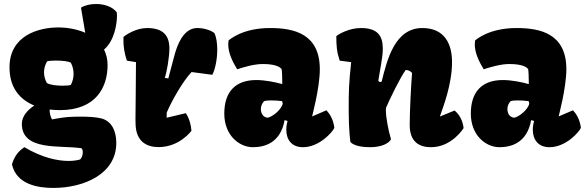

<svg xmlns="http://www.w3.org/2000/svg" viewBox="-20 -717 2888 948"><path d="M100.6 9.8C70.3 28.8 49.8 57.1 39.1 94.7C61.5 193.8 166.5 210.9 243.2 210.9C394 210.9 554.2 142.6 554.2 -11.2C554.2 -69.8 531.7 -120.1 478.5 -132.8C452.1 -139.2 415 -141.1 376.5 -141.1C365.2 -141.1 354.5 -140.6 343.3 -140.6C306.6 -140.1 270 -133.8 236.8 -127.4C229 -142.1 224.1 -159.7 225.1 -176.3C242.7 -174.3 259.3 -173.3 275.9 -173.3C454.6 -173.3 511.2 -286.6 511.2 -396.5C511.2 -423.8 504.9 -449.7 493.7 -472.2C546.9 -517.6 557.6 -603.5 557.6 -640.1C557.6 -647.5 557.1 -653.3 556.6 -655.8C536.6 -683.6 495.1 -697.3 454.1 -697.3C426.8 -697.3 399.9 -691.4 379.9 -679.2L400.9 -555.2C361.8 -572.3 314.9 -581.5 267.6 -581.5C169.4 -581.5 26.9 -541 26.9 -384.3C26.9 -279.8 82 -223.6 149.4 -195.8C116.2 -174.3 87.9 -143.1 87.9 -105.5C87.9 31.2 281.2 -1.5 382.3 15.1C386.2 19 388.7 22.9 388.7 35.6C388.7 44.4 386.2 59.6 375.5 70.3C362.8 74.2 343.8 77.6 318.8 77.6C266.6 77.6 189.5 63 100.6 9.8ZM211.4 -307.1C203.6 -320.8 197.3 -339.4 197.3 -359.9C197.3 -377 201.7 -395 212.4 -414.1C219.2 -416.5 235.8 -418 254.9 -418C285.2 -418 320.8 -414.6 330.1 -406.7C337.4 -392.6 343.3 -374 343.3 -352.5C343.3 -335.4 339.4 -316.9 330.1 -298.3C326.2 -295.4 309.6 -293.9 289.1 -293.9C261.2 -293.9 227.1 -297.4 211.4 -307.1Z M649.4 -103C652.3 -14.2 708.5 9.3 763.2 9.3C867.2 9.3 925.3 -71.3 925.3 -71.3C922.9 -103 914.1 -132.8 897.5 -158.2L802.7 -135.7L803.2 -161.1C828.6 -220.2 881.3 -314 925.8 -361.3L1028.3 -347.7C1043 -375.5 1052.7 -425.8 1052.7 -472.7C1052.7 -503.4 1048.3 -532.7 1039.1 -553.2C1022.5 -566.9 988.3 -578.6 955.1 -578.6C910.2 -578.6 868.2 -545.4 840.3 -439.9L811 -329.6L793.5 -332.5C803.2 -358.4 816.4 -435.1 816.4 -477.1C816.4 -541 786.1 -578.6 706.1 -578.6C651.4 -578.6 602.1 -545.4 589.8 -534.7C589.4 -529.3 589.4 -524.4 589.4 -519C589.4 -486.8 593.8 -456.1 606.4 -417.5L651.4 -410.2C651.4 -304.7 648.9 -191.4 648.9 -130.9C648.9 -119.6 648.9 -110.4 649.4 -103Z M1087.4 -156.2C1087.4 -49.3 1160.6 9.8 1229 9.8C1283.2 9.8 1364.7 -8.8 1385.3 -124L1399.9 -119.6C1395.5 -104.5 1393.6 -89.8 1393.6 -76.2C1393.6 -28.3 1419.4 9.8 1475.6 9.8C1555.2 9.8 1619.6 -62 1630.9 -85.4C1626.5 -127 1607.4 -155.8 1591.8 -172.4L1521 -142.1C1520.5 -142.1 1559.1 -282.7 1559.1 -375C1559.1 -550.8 1431.2 -578.6 1313 -578.6C1175.8 -578.6 1112.8 -520.5 1108.4 -517.1C1107.4 -510.7 1106.9 -504.4 1106.9 -498.5C1106.9 -454.1 1129.4 -410.6 1150.9 -375C1185.1 -385.7 1233.9 -400.9 1277.8 -400.9C1351.1 -400.9 1367.7 -380.4 1370.6 -375C1372.6 -366.2 1373.5 -334.5 1373.5 -316.9V-301.8C1337.9 -312 1286.6 -321.8 1245.6 -321.8C1143.6 -321.8 1087.4 -265.1 1087.4 -156.2ZM1268.1 -178.2C1268.1 -197.3 1276.4 -209 1283.7 -217.3C1290.5 -220.2 1302.7 -221.2 1317.9 -221.2C1335 -221.2 1354.5 -220.2 1373 -217.8L1376 -206.1C1370.6 -176.3 1325.7 -140.1 1301.3 -135.7C1276.4 -138.2 1268.1 -160.6 1268.1 -178.2Z M1710 -16.6C1710 -16.6 1725.6 9.8 1807.1 9.8C1862.8 9.8 1899.4 -8.3 1910.6 -29.3C1896.5 -76.7 1885.3 -139.2 1885.3 -171.9C1885.3 -176.8 1885.7 -181.6 1886.2 -185.1C1900.4 -219.7 1958 -338.9 1983.4 -371.6C1993.7 -371.1 2004.4 -368.2 2014.6 -356.9C2009.8 -297.9 2002.9 -168 2002.9 -100.1C2002.9 -13.2 2053.7 9.8 2107.9 9.8C2211.9 9.8 2269 -84.5 2269 -84.5C2265.1 -119.1 2251 -148.9 2224.6 -171.4L2153.3 -142.1L2152.3 -143.1C2168 -189.5 2211.9 -299.3 2211.9 -411.1C2211.9 -495.6 2178.2 -578.6 2065.4 -578.6C1928.7 -578.6 1891.1 -420.4 1864.7 -315.4C1863.8 -313 1861.3 -312 1858.9 -312C1854 -312 1848.1 -315.4 1848.1 -318.8C1848.1 -319.3 1849.1 -328.1 1861.8 -400.4C1866.7 -428.7 1870.1 -454.6 1870.1 -477.1C1870.1 -541 1843.8 -578.6 1761.7 -578.6C1704.6 -578.6 1652.8 -549.3 1640.6 -538.6C1640.6 -489.7 1642.6 -462.4 1657.2 -417.5L1713.9 -410.2C1702.1 -299.3 1701.7 -269.5 1701.7 -169.9C1701.7 -72.3 1710 -16.6 1710 -16.6Z M2304.7 -156.2C2304.7 -49.3 2377.9 9.8 2446.3 9.8C2500.5 9.8 2582 -8.8 2602.5 -124L2617.2 -119.6C2612.8 -104.5 2610.8 -89.8 2610.8 -76.2C2610.8 -28.3 2636.7 9.8 2692.9 9.8C2772.5 9.8 2836.9 -62 2848.1 -85.4C2843.8 -127 2824.7 -155.8 2809.1 -172.4L2738.3 -142.1C2737.8 -142.1 2776.4 -282.7 2776.4 -375C2776.4 -550.8 2648.4 -578.6 2530.3 -578.6C2393.1 -578.6 2330.1 -520.5 2325.7 -517.1C2324.7 -510.7 2324.2 -504.4 2324.2 -498.5C2324.2 -454.1 2346.7 -410.6 2368.2 -375C2402.3 -385.7 2451.2 -400.9 2495.1 -400.9C2568.4 -400.9 2585 -380.4 2587.9 -375C2589.8 -366.2 2590.8 -334.5 2590.8 -316.9V-301.8C2555.2 -312 2503.9 -321.8 2462.9 -321.8C2360.8 -321.8 2304.7 -265.1 2304.7 -156.2ZM2485.4 -178.2C2485.4 -197.3 2493.7 -209 2501 -217.3C2507.8 -220.2 2520 -221.2 2535.2 -221.2C2552.2 -221.2 2571.8 -220.2 2590.3 -217.8L2593.3 -206.1C2587.9 -176.3 2543 -140.1 2518.6 -135.7C2493.7 -138.2 2485.4 -160.6 2485.4 -178.2Z"/></svg>

Font: Kavoon
Style: Regular
Weight: 400
Designer: Viktoriya Grabowska
Foundry: Viktoriya Grabowska
Version: Version 1.002